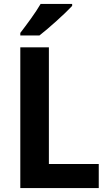

<svg xmlns="http://www.w3.org/2000/svg" viewBox="-20 -954 549 974"><path d="M346 -924V-934H186C160 -889 116 -830 83 -787V-774H180C229 -812 312 -887 346 -924ZM83 0H481V-122H228V-714H83Z"/></svg>

Font: Noto Sans Gurmukhi SemiCondensed
Style: Bold
Weight: 700
Width: 4
Designer: Jelle Bosma - Monotype Design Team
Foundry: Monotype Imaging Inc.
Version: Version 2.004